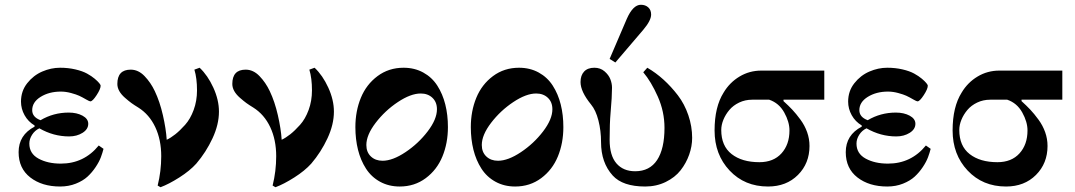

<svg xmlns="http://www.w3.org/2000/svg" viewBox="-20 -770 4506 805"><path d="M58 -132Q58 -204 125 -239V-244Q98 -260 83 -287Q68 -314 68 -344Q68 -388 94 -421Q120 -454 157 -470Q194 -486 232 -486Q266 -486 296 -479Q326 -472 345 -461.5Q364 -451 377 -440Q390 -429 396 -421.5Q402 -414 402 -411Q402 -397 385 -371Q368 -345 359 -345Q355 -345 343 -352Q324 -363 312 -368.5Q300 -374 278 -380Q256 -386 235 -386Q186 -386 150.5 -364Q115 -342 115 -308Q115 -279 150 -266Q204 -298 268 -298Q302 -298 326 -285Q350 -272 350 -251Q350 -228 326 -213Q302 -198 270 -198Q204 -198 145 -232Q126 -223 114.5 -205Q103 -187 103 -168Q103 -126 141.5 -105Q180 -84 235 -84Q332 -84 394 -160L414 -146Q410 -130 403 -111Q396 -92 381 -69.5Q366 -47 347 -29.5Q328 -12 298 0Q268 12 232 12Q156 12 107 -26Q58 -64 58 -132Z M472 -418Q472 -478 528 -478Q560 -478 586 -451Q612 -424 629 -388Q650 -344 663 -287Q676 -230 679 -184Q696 -192 715 -207Q734 -222 756 -246.5Q778 -271 792 -309Q806 -347 806 -391Q806 -442 795 -478L817 -486Q851 -454 874.5 -402.5Q898 -351 898 -302Q898 -248 871 -190Q844 -132 803 -84Q776 -54 732 -26Q688 2 653 15L641 8Q656 -52 656 -115Q656 -184 631 -237Q606 -290 560 -319Q542 -330 531 -338Q520 -346 504 -360Q488 -374 480 -388.5Q472 -403 472 -418Z M954 -418Q954 -478 1010 -478Q1042 -478 1068 -451Q1094 -424 1111 -388Q1132 -344 1145 -287Q1158 -230 1161 -184Q1178 -192 1197 -207Q1216 -222 1238 -246.5Q1260 -271 1274 -309Q1288 -347 1288 -391Q1288 -442 1277 -478L1299 -486Q1333 -454 1356.5 -402.5Q1380 -351 1380 -302Q1380 -248 1353 -190Q1326 -132 1285 -84Q1258 -54 1214 -26Q1170 2 1135 15L1123 8Q1138 -52 1138 -115Q1138 -184 1113 -237Q1088 -290 1042 -319Q1024 -330 1013 -338Q1002 -346 986 -360Q970 -374 962 -388.5Q954 -403 954 -418Z M1516 -162Q1516 -132 1535 -114Q1554 -96 1584 -96Q1626 -96 1680 -132Q1734 -168 1773 -219Q1812 -270 1812 -312Q1812 -342 1793 -360Q1774 -378 1744 -378Q1702 -378 1648 -342Q1594 -306 1555 -255Q1516 -204 1516 -162ZM1470 -237Q1470 -304 1493 -360Q1516 -416 1563 -451Q1610 -486 1672 -486Q1718 -486 1754.5 -466Q1791 -446 1813.5 -411Q1836 -376 1847 -332Q1858 -288 1858 -237Q1858 -170 1835 -114Q1812 -58 1765 -23Q1718 12 1656 12Q1610 12 1573.5 -8Q1537 -28 1514.5 -63Q1492 -98 1481 -142Q1470 -186 1470 -237Z M2000 -162Q2000 -132 2019 -114Q2038 -96 2068 -96Q2110 -96 2164 -132Q2218 -168 2257 -219Q2296 -270 2296 -312Q2296 -342 2277 -360Q2258 -378 2228 -378Q2186 -378 2132 -342Q2078 -306 2039 -255Q2000 -204 2000 -162ZM1954 -237Q1954 -304 1977 -360Q2000 -416 2047 -451Q2094 -486 2156 -486Q2202 -486 2238.5 -466Q2275 -446 2297.5 -411Q2320 -376 2331 -332Q2342 -288 2342 -237Q2342 -170 2319 -114Q2296 -58 2249 -23Q2202 12 2140 12Q2094 12 2057.5 -8Q2021 -28 1998.5 -63Q1976 -98 1965 -142Q1954 -186 1954 -237Z M2414 -426Q2414 -454 2429 -470Q2444 -486 2472 -486Q2497 -486 2514.5 -471Q2532 -456 2539 -438Q2546 -420 2546 -402Q2546 -365 2540 -297Q2536 -253 2536 -184Q2536 -118 2564.5 -85Q2593 -52 2643 -52Q2704 -52 2735 -99Q2766 -146 2766 -234Q2766 -302 2738 -365Q2710 -428 2677 -467L2694 -486Q2730 -465 2762 -436Q2794 -407 2822 -370.5Q2850 -334 2866 -287Q2882 -240 2882 -192Q2882 -157 2869.5 -121.5Q2857 -86 2833.5 -56Q2810 -26 2771 -7Q2732 12 2685 12Q2591 12 2549 -34Q2500 -88 2500 -174Q2500 -222 2489 -265Q2478 -308 2458 -332Q2414 -386 2414 -426ZM2536 -523 2608 -691Q2634 -750 2667 -750Q2686 -750 2698 -739Q2710 -728 2710 -709Q2710 -684 2677 -645L2560 -508Z M2976 -223Q2976 -322 3014 -382Q3039 -424 3080.5 -449Q3122 -474 3172 -474H3436V-352H3265V-346Q3286 -327 3302 -310Q3318 -293 3336 -268.5Q3354 -244 3364 -216Q3374 -188 3374 -158Q3374 -85 3325.5 -36.5Q3277 12 3200 12Q3102 12 3039 -55Q2976 -122 2976 -223ZM3004 -225Q3004 -158 3047.5 -124Q3091 -90 3164 -90Q3223 -90 3256.5 -127Q3290 -164 3290 -223Q3290 -259 3268 -298.5Q3246 -338 3205 -352H3134Q3104 -352 3079 -340Q3054 -328 3038 -309Q3022 -290 3013 -268Q3004 -246 3004 -225Z M3526 -132Q3526 -204 3593 -239V-244Q3566 -260 3551 -287Q3536 -314 3536 -344Q3536 -388 3562 -421Q3588 -454 3625 -470Q3662 -486 3700 -486Q3734 -486 3764 -479Q3794 -472 3813 -461.5Q3832 -451 3845 -440Q3858 -429 3864 -421.5Q3870 -414 3870 -411Q3870 -397 3853 -371Q3836 -345 3827 -345Q3823 -345 3811 -352Q3792 -363 3780 -368.5Q3768 -374 3746 -380Q3724 -386 3703 -386Q3654 -386 3618.5 -364Q3583 -342 3583 -308Q3583 -279 3618 -266Q3672 -298 3736 -298Q3770 -298 3794 -285Q3818 -272 3818 -251Q3818 -228 3794 -213Q3770 -198 3738 -198Q3672 -198 3613 -232Q3594 -223 3582.5 -205Q3571 -187 3571 -168Q3571 -126 3609.5 -105Q3648 -84 3703 -84Q3800 -84 3862 -160L3882 -146Q3878 -130 3871 -111Q3864 -92 3849 -69.5Q3834 -47 3815 -29.5Q3796 -12 3766 0Q3736 12 3700 12Q3624 12 3575 -26Q3526 -64 3526 -132Z M3974 -223Q3974 -322 4012 -382Q4037 -424 4078.5 -449Q4120 -474 4170 -474H4434V-352H4263V-346Q4284 -327 4300 -310Q4316 -293 4334 -268.5Q4352 -244 4362 -216Q4372 -188 4372 -158Q4372 -85 4323.5 -36.5Q4275 12 4198 12Q4100 12 4037 -55Q3974 -122 3974 -223ZM4002 -225Q4002 -158 4045.5 -124Q4089 -90 4162 -90Q4221 -90 4254.5 -127Q4288 -164 4288 -223Q4288 -259 4266 -298.5Q4244 -338 4203 -352H4132Q4102 -352 4077 -340Q4052 -328 4036 -309Q4020 -290 4011 -268Q4002 -246 4002 -225Z"/></svg>

Font: Old Standard TT
Style: Bold
Weight: 700
Designer: Alexey Kryukov <alexios@thessalonica.org.ru>
Version: Version 2.2